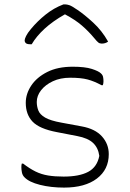

<svg xmlns="http://www.w3.org/2000/svg" viewBox="-20 -842 590 872"><path d="M269 -40Q340 -40 380.5 -61.5Q421 -83 431 -134Q426 -171 402.5 -193Q379 -215 331 -224L238 -242Q159 -257 128 -289.5Q97 -322 97 -375Q97 -416 122 -453.5Q147 -491 194.5 -515Q242 -539 310 -539Q366 -539 397 -529Q428 -519 438 -509Q446 -502 448 -493Q450 -484 450 -473Q450 -463 447 -455H441Q408 -473 378 -481Q348 -489 299 -489Q254 -489 220 -473Q186 -457 166.5 -432Q147 -407 147 -379Q147 -359 154 -340.5Q161 -322 185 -308Q209 -294 259 -285L351 -268Q412 -257 443 -222.5Q474 -188 474 -142Q474 -72 420 -31Q366 10 271 10Q211 10 161.5 -2.5Q112 -15 91 -37Q82 -46 79.5 -59Q77 -72 77 -83Q77 -93 79 -99H85Q115 -76 141.5 -63Q168 -50 198.5 -45Q229 -40 269 -40ZM268 -822H277Q284 -822 295 -818.5Q306 -815 332 -797Q362 -777 402.5 -740Q443 -703 471 -653Q459 -644 442 -644Q433 -644 426.5 -649Q420 -654 407 -670Q382 -700 352 -726Q322 -752 275 -777Q220 -746 182.5 -711.5Q145 -677 124 -641H118Q103 -641 97.5 -646Q92 -651 92 -659Q92 -665 98.5 -678.5Q105 -692 121 -711Q150 -746 187.5 -776Q225 -806 268 -822Z"/></svg>

Font: Recursive Sn Csl St Lt
Style: Regular
Weight: 300
Version: Version 1.079;hotconv 1.0.112;makeotfexe 2.5.65598; ttfautoh